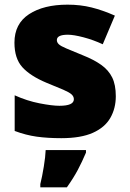

<svg xmlns="http://www.w3.org/2000/svg" viewBox="-20 -583 557 824"><path d="M477 -170Q477 -118 453.5 -77Q430 -36 378.5 -13Q327 10 243 10Q184 10 137.5 3.5Q91 -3 43 -21V-174Q96 -150 150 -139.5Q204 -129 235 -129Q297 -129 297 -157Q297 -169 287 -178Q277 -187 251.5 -198Q226 -209 179 -228Q110 -257 76 -294.5Q42 -332 42 -400Q42 -481 104.5 -522Q167 -563 270 -563Q325 -563 373 -551Q421 -539 473 -516L421 -393Q380 -412 338 -423Q296 -434 271 -434Q224 -434 224 -411Q224 -401 232.5 -393Q241 -385 265 -375Q289 -365 335 -346Q383 -327 414.5 -304.5Q446 -282 461.5 -250.5Q477 -219 477 -170ZM349 72Q332 112 314 146Q296 180 267 221H153V207Q161 175 168 132Q175 89 176 61H349Z"/></svg>

Font: Noto Sans Thaana Black
Style: Regular
Weight: 900
Designer: David Williams
Foundry: Google Inc.
Version: Version 3.001; ttfautohint (v1.8.4.7-5d5b)